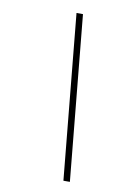

<svg xmlns="http://www.w3.org/2000/svg" viewBox="-79 -725 520 775"><g transform="rotate(10 181.0 -338.0)"><path d="M263 0H236.5L171 -676H197.5Z"/></g></svg>

Font: Newsreader 16pt 16pt ExtraLight
Style: Italic
Weight: 250
Italic angle: -17°
Version: Version 1.003